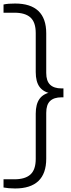

<svg xmlns="http://www.w3.org/2000/svg" viewBox="-39 -838 401 1088"><path d="M46.5 230Q28 230 11 228.5Q-6 227 -19 224.5V178H42.5Q103.5 178 133.5 150.8Q163.5 123.5 163.5 62.5V-194Q163.5 -248 185.2 -278Q207 -308 253 -316V-307.5Q207 -316 185.2 -345.5Q163.5 -375 163.5 -429.5V-650.5Q163.5 -712 133.5 -739Q103.5 -766 42.5 -766H-19V-812.5Q-6 -815.5 11 -816.8Q28 -818 46.5 -818Q134 -818 178.5 -775.8Q223 -733.5 223 -649V-424.5Q223 -379 245 -358Q267 -337 309.5 -337H320.5V-286.5H309.5Q267 -286.5 245 -265.8Q223 -245 223 -198.5V61Q223 145.5 178.5 187.8Q134 230 46.5 230Z"/></svg>

Font: Encode Sans Condensed Thin Light
Style: Regular
Weight: 300
Version: Version 3.002